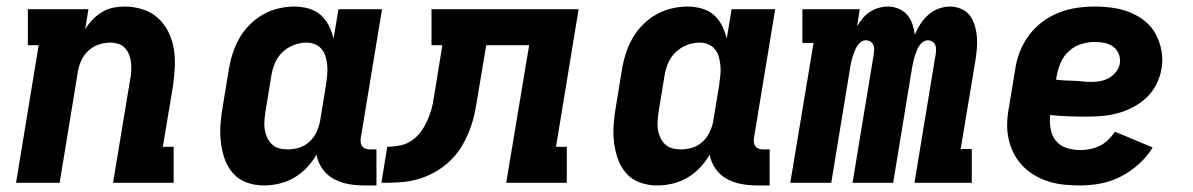

<svg xmlns="http://www.w3.org/2000/svg" viewBox="-20 -558 3640 586"><path d="M29 0 98 -420H65V-530H250L240 -469Q250 -485 263 -498.5Q276 -512 292 -521.5Q308 -531 325.5 -534.5Q343 -538 361 -538Q389 -538 415.5 -529.5Q442 -521 462 -503Q482 -485 494 -460.5Q506 -436 510.5 -409Q515 -382 513.5 -353Q512 -324 508 -296L477 -110H510V0H325L377 -314Q380 -327 380.5 -340Q381 -353 380 -365.5Q379 -378 374.5 -390Q370 -402 362 -411Q354 -420 341.5 -424Q329 -428 316 -428Q299 -428 281.5 -422Q264 -416 250.5 -404Q237 -392 229 -375Q221 -358 218 -341L162 0Z M785 8Q758 8 733 -1Q708 -10 691 -29.5Q674 -49 665.5 -73.5Q657 -98 654 -124.5Q651 -151 653 -179Q655 -207 660 -234L678 -344Q682 -369 689.5 -393Q697 -417 709.5 -439.5Q722 -462 740.5 -481Q759 -500 781.5 -513Q804 -526 829 -532Q854 -538 878 -538Q901 -538 922 -532Q943 -526 958.5 -512.5Q974 -499 983.5 -480Q993 -461 998 -440Q998 -440 998 -440Q998 -440 998 -440L1013 -530H1146L1081 -136Q1080 -129 1081 -122.5Q1082 -116 1086 -111Q1090 -106 1096.5 -104Q1103 -102 1109 -102H1129V8H1091Q1066 8 1042 3.5Q1018 -1 997.5 -12.5Q977 -24 963.5 -43.5Q950 -63 946 -86Q934 -65 916.5 -46.5Q899 -28 877.5 -15.5Q856 -3 832.5 2.5Q809 8 785 8ZM858 -102Q876 -102 893.5 -107.5Q911 -113 924.5 -125.5Q938 -138 946 -155Q954 -172 957 -189L975 -299Q977 -313 978.5 -327.5Q980 -342 979 -355.5Q978 -369 974.5 -382.5Q971 -396 963 -406.5Q955 -417 942.5 -422.5Q930 -428 916 -428Q896 -428 876.5 -420.5Q857 -413 842 -398.5Q827 -384 819 -365Q811 -346 808 -326L790 -216Q788 -203 787 -189Q786 -175 788 -162.5Q790 -150 795.5 -138Q801 -126 810 -117.5Q819 -109 831.5 -105.5Q844 -102 858 -102Z M1144 0 1162 -110Q1182 -110 1203 -114.5Q1224 -119 1241.5 -132.5Q1259 -146 1270.5 -164.5Q1282 -183 1289.5 -202.5Q1297 -222 1301 -242.5Q1305 -263 1308 -283L1330 -420H1297V-530H1746L1677 -110H1710V0H1525L1595 -420H1464L1438 -265Q1434 -238 1428.5 -212Q1423 -186 1412.5 -159Q1402 -132 1387 -108Q1372 -84 1351 -64.5Q1330 -45 1304 -31Q1278 -17 1251.5 -10Q1225 -3 1198 -1.5Q1171 0 1144 0Z M1985 8Q1958 8 1933 -1Q1908 -10 1891 -29.5Q1874 -49 1865.5 -73.5Q1857 -98 1854 -124.5Q1851 -151 1853 -179Q1855 -207 1860 -234L1878 -344Q1882 -369 1889.5 -393Q1897 -417 1909.5 -439.5Q1922 -462 1940.5 -481Q1959 -500 1981.5 -513Q2004 -526 2029 -532Q2054 -538 2078 -538Q2101 -538 2122 -532Q2143 -526 2158.5 -512.5Q2174 -499 2183.5 -480Q2193 -461 2198 -440Q2198 -440 2198 -440Q2198 -440 2198 -440L2213 -530H2346L2281 -136Q2280 -129 2281 -122.5Q2282 -116 2286 -111Q2290 -106 2296.5 -104Q2303 -102 2309 -102H2329V8H2291Q2266 8 2242 3.5Q2218 -1 2197.5 -12.5Q2177 -24 2163.5 -43.5Q2150 -63 2146 -86Q2134 -65 2116.5 -46.5Q2099 -28 2077.5 -15.5Q2056 -3 2032.5 2.5Q2009 8 1985 8ZM2058 -102Q2076 -102 2093.5 -107.5Q2111 -113 2124.5 -125.5Q2138 -138 2146 -155Q2154 -172 2157 -189L2175 -299Q2177 -313 2178.5 -327.5Q2180 -342 2179 -355.5Q2178 -369 2174.5 -382.5Q2171 -396 2163 -406.5Q2155 -417 2142.5 -422.5Q2130 -428 2116 -428Q2096 -428 2076.5 -420.5Q2057 -413 2042 -398.5Q2027 -384 2019 -365Q2011 -346 2008 -326L1990 -216Q1988 -203 1987 -189Q1986 -175 1988 -162.5Q1990 -150 1995.5 -138Q2001 -126 2010 -117.5Q2019 -109 2031.5 -105.5Q2044 -102 2058 -102Z M2392 0 2463 -427H2429V-530H2604L2596 -478Q2604 -491 2613.5 -502.5Q2623 -514 2635.5 -522Q2648 -530 2662 -534Q2676 -538 2690 -538Q2707 -538 2722.5 -531.5Q2738 -525 2748.5 -513Q2759 -501 2764.5 -485Q2770 -469 2772 -452Q2779 -469 2789 -484.5Q2799 -500 2813 -512.5Q2827 -525 2844.5 -531.5Q2862 -538 2879 -538Q2897 -538 2913.5 -531Q2930 -524 2940 -510.5Q2950 -497 2955 -480.5Q2960 -464 2961.5 -446Q2963 -428 2961.5 -410Q2960 -392 2957 -373L2912 -103H2946V0H2771L2836 -394Q2837 -401 2837 -408.5Q2837 -416 2834 -422Q2831 -428 2825 -431.5Q2819 -435 2812 -435Q2804 -435 2796.5 -429.5Q2789 -424 2784.5 -416.5Q2780 -409 2777 -401Q2774 -393 2771.5 -385Q2769 -377 2767.5 -369Q2766 -361 2764 -353L2706 0H2582L2647 -394Q2648 -401 2648 -408.5Q2648 -416 2645 -422Q2642 -428 2636 -431.5Q2630 -435 2622 -435Q2614 -435 2607 -429.5Q2600 -424 2595.5 -416.5Q2591 -409 2588 -401Q2585 -393 2582.5 -385Q2580 -377 2578 -369Q2576 -361 2575 -353L2517 0Z M3277 8Q3252 8 3227 5.5Q3202 3 3179 -4.5Q3156 -12 3136 -24Q3116 -36 3100 -53Q3084 -70 3073.5 -91Q3063 -112 3058 -135.5Q3053 -159 3054 -184Q3055 -209 3060 -234L3078 -344Q3082 -372 3092 -398.5Q3102 -425 3119.5 -449Q3137 -473 3161 -491Q3185 -509 3212 -519.5Q3239 -530 3266.5 -534Q3294 -538 3322 -538Q3350 -538 3377.5 -534Q3405 -530 3429.5 -520Q3454 -510 3474.5 -493.5Q3495 -477 3507.5 -453.5Q3520 -430 3525 -403Q3530 -376 3525 -348Q3521 -324 3509.5 -301Q3498 -278 3479.5 -260.5Q3461 -243 3438.5 -231Q3416 -219 3391.5 -212.5Q3367 -206 3343.5 -204Q3320 -202 3296 -202Q3268 -202 3240.5 -203Q3213 -204 3185 -207Q3183 -186 3186.5 -165Q3190 -144 3202.5 -128.5Q3215 -113 3235 -106.5Q3255 -100 3277 -100Q3292 -100 3307 -103Q3322 -106 3336.5 -113Q3351 -120 3362.5 -131.5Q3374 -143 3383 -156L3498 -108Q3481 -80 3455.5 -57Q3430 -34 3400.5 -19Q3371 -4 3339.5 2Q3308 8 3277 8ZM3310 -308Q3324 -308 3338 -310.5Q3352 -313 3364.5 -320Q3377 -327 3386.5 -339Q3396 -351 3398 -365Q3400 -380 3394.5 -393.5Q3389 -407 3377.5 -415.5Q3366 -424 3351 -427Q3336 -430 3321 -430Q3301 -430 3280 -423.5Q3259 -417 3242.5 -402Q3226 -387 3217.5 -367Q3209 -347 3205 -326L3203 -315Q3216 -313 3229.5 -312.5Q3243 -312 3256.5 -311.5Q3270 -311 3283.5 -309.5Q3297 -308 3310 -308Z"/></svg>

Font: Iosevka Curly Slab XBdEx
Style: Italic
Weight: 800
Width: 7
Italic angle: -9°
Monospace: yes
Designer: Belleve Invis
Foundry: Belleve Invis
Version: Version 11.1.0; ttfautohint (v1.8.3)